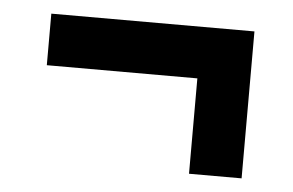

<svg xmlns="http://www.w3.org/2000/svg" viewBox="-33 -446 566 371"><g transform="rotate(5 250.0 -260.5)"><path d="M447 -118V-403H53V-303H345V-118Z"/></g></svg>

Font: Noto Sans Mono UI Condensed
Style: Bold
Weight: 700
Width: 3
Designer: Monotype Design team
Foundry: Monotype Imaging Inc.
Version: 1.000